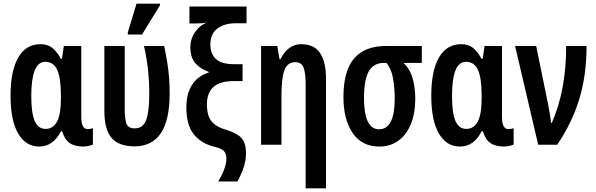

<svg xmlns="http://www.w3.org/2000/svg" viewBox="-20 -796 3279 1056"><path d="M195 10Q122 10 80 -61.5Q38 -133 38 -269Q38 -407 80.5 -480Q123 -553 202 -553Q243 -553 268.5 -532Q294 -511 314 -473H321L331 -543H427V-152Q427 -86 462 -86Q478 -86 491 -91V-1Q485 3 467.5 6.5Q450 10 439 10Q391 10 363 -9.5Q335 -29 322 -74H315Q273 10 195 10ZM231 -87Q272 -87 293.5 -127Q315 -167 315 -255V-270Q315 -366 295 -411Q275 -456 229 -456Q189 -456 170.5 -407.5Q152 -359 152 -268Q152 -174 171 -130.5Q190 -87 231 -87Z M719 9Q630 8 592 -39.5Q554 -87 554 -185V-543H666V-193Q666 -147 674.5 -118.5Q683 -90 722 -90Q766 -90 783.5 -135Q801 -180 801 -279Q801 -345 794.5 -408.5Q788 -472 772 -543H883Q894 -489 900.5 -448Q907 -407 910 -368Q913 -329 913 -280Q913 9 719 9ZM683 -606V-618L731 -776H860V-767L761 -606Z M1180 202Q1225 128 1225 76Q1225 48 1210.5 33.5Q1196 19 1151 9Q1082 -10 1043.5 -60.5Q1005 -111 1005 -205Q1005 -282 1037 -330.5Q1069 -379 1128 -397V-401Q1085 -415 1056 -446.5Q1027 -478 1027 -536Q1027 -584 1054.5 -622Q1082 -660 1121 -672Q1103 -669 1087 -668Q1071 -667 1054 -667H1022V-760H1336V-668H1276Q1214 -668 1175.5 -639Q1137 -610 1137 -550Q1137 -501 1167 -472Q1197 -443 1268 -443H1314V-350H1264Q1118 -350 1118 -222Q1118 -190 1125.5 -163.5Q1133 -137 1155 -116.5Q1177 -96 1221 -83Q1279 -66 1306 -39Q1333 -12 1333 48Q1333 87 1319.5 126.5Q1306 166 1286 202Z M1661 240V-333Q1661 -393 1650 -423.5Q1639 -454 1603 -454Q1562 -454 1545 -411.5Q1528 -369 1528 -269V0H1416V-543H1505L1517 -472H1524Q1542 -511 1571.5 -532Q1601 -553 1636 -553Q1708 -553 1740.5 -504Q1773 -455 1773 -363V240Z M2066 10Q1970 10 1919.5 -64.5Q1869 -139 1869 -262Q1869 -407 1928 -475Q1987 -543 2102 -543H2300V-450H2200Q2236 -414 2250 -363.5Q2264 -313 2264 -253Q2264 -174 2240 -114.5Q2216 -55 2171.5 -22.5Q2127 10 2066 10ZM2065 -85Q2151 -85 2151 -255Q2151 -307 2142.5 -361Q2134 -415 2105 -450H2092Q2034 -450 2008 -403Q1982 -356 1982 -257Q1982 -85 2065 -85Z M2509 10Q2436 10 2394 -61.5Q2352 -133 2352 -269Q2352 -407 2394.5 -480Q2437 -553 2516 -553Q2557 -553 2582.5 -532Q2608 -511 2628 -473H2635L2645 -543H2741V-152Q2741 -86 2776 -86Q2792 -86 2805 -91V-1Q2799 3 2781.5 6.5Q2764 10 2753 10Q2705 10 2677 -9.5Q2649 -29 2636 -74H2629Q2587 10 2509 10ZM2545 -87Q2586 -87 2607.5 -127Q2629 -167 2629 -255V-270Q2629 -366 2609 -411Q2589 -456 2543 -456Q2503 -456 2484.5 -407.5Q2466 -359 2466 -268Q2466 -174 2485 -130.5Q2504 -87 2545 -87Z M2940 0 2813 -543H2929L2995 -220Q3001 -190 3005 -165Q3009 -140 3011 -120H3015Q3094 -300 3094 -543H3206Q3206 -384 3167 -254Q3128 -124 3045 0Z"/></svg>

Font: Noto Sans ExtraCondensed SemiBold
Style: Regular
Weight: 600
Width: 2
Designer: Monotype Design Team
Foundry: Monotype Imaging Inc.
Version: Version 2.013; ttfautohint (v1.8.4.7-5d5b)